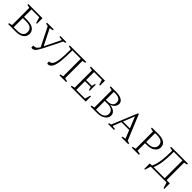

<svg xmlns="http://www.w3.org/2000/svg" viewBox="399 -2111 3779 3779"><g transform="rotate(45 2288.5 -221.5)"><path d="M274 0H65V-25L133 -40V-520L65 -535V-560H461V-405H440L403 -527H186V-321H273Q388 -321 445 -277Q502 -233 502 -165Q502 -92 445.5 -46Q389 0 274 0ZM273 -288H186V-33H277Q367 -33 407.5 -66Q448 -99 448 -154Q448 -220 407.5 -254Q367 -288 273 -288Z M849 -81Q818 -28 793 -10Q768 8 741 8Q722 8 717.5 3Q713 -2 713 -16V-46L717 -50H722Q769 -50 795 -72Q821 -94 840 -131L644 -521L587 -535V-560H773V-535L701 -523V-519L863 -195H873L1033 -521V-525L957 -535V-560H1124V-535L1075 -524L889 -153Q885 -146 877 -131Q869 -116 860.5 -101.5Q852 -87 849 -81Z M1491 0V-25L1558 -40V-527H1325V-486Q1325 -346 1314 -236.5Q1303 -127 1275 -67Q1257 -29 1232.5 -10.5Q1208 8 1182 8Q1164 8 1159 3Q1154 -2 1154 -16V-46L1159 -50H1164Q1214 -50 1241 -103Q1268 -156 1278 -254Q1288 -352 1288 -486V-520L1220 -535V-560H1678V-535L1611 -520V-40L1678 -25V0Z M1808 0V-25L1876 -40V-520L1808 -535V-560H2200V-422H2179L2146 -527H1929V-306H2089L2108 -376H2128V-206H2108L2089 -274H1929V-33H2170L2204 -146H2224V0Z M2359 0V-25L2426 -40V-520L2359 -535V-560H2517Q2574 -560 2620.5 -546Q2667 -532 2695 -504Q2723 -476 2723 -435Q2723 -390 2693 -351.5Q2663 -313 2606 -297Q2684 -287 2728.5 -252Q2773 -217 2773 -163Q2773 -116 2743.5 -79.5Q2714 -43 2663 -21.5Q2612 0 2548 0ZM2524 -526H2479V-306H2529Q2591 -306 2630 -334.5Q2669 -363 2669 -416Q2669 -472 2631 -499Q2593 -526 2524 -526ZM2558 -274H2479V-32H2564Q2632 -32 2675.5 -65Q2719 -98 2719 -151Q2719 -215 2675.5 -244.5Q2632 -274 2558 -274Z M2848 0V-25L2896 -35L3115 -565H3136L3353 -39L3408 -25V0H3222V-25L3294 -37L3223 -211H3006L2937 -36L3012 -25V0ZM3019 -242H3211L3114 -481Z M3506 0V-25L3575 -40V-520L3506 -535V-560H3692Q3789 -560 3848.5 -523.5Q3908 -487 3908 -409Q3908 -362 3879.5 -325.5Q3851 -289 3801 -268Q3751 -247 3685 -247H3628V-40L3706 -25V0ZM3628 -527V-280H3695Q3763 -280 3806.5 -314Q3850 -348 3850 -402Q3850 -468 3806 -497.5Q3762 -527 3689 -527Z M4041 -535V-560H4509V-535L4442 -520V-33H4532V122H4511L4474 0H4032L3995 122H3975V-33H4037Q4081 -132 4095 -243.5Q4109 -355 4109 -467V-520ZM4389 -33V-527H4148V-466Q4148 -357 4134 -243.5Q4120 -130 4080 -33Z"/></g></svg>

Font: Spectral SC ExtraLight
Style: Regular
Weight: 275
Designer: Jean-Baptiste Levee
Foundry: Production Type
Version: Version 2.001